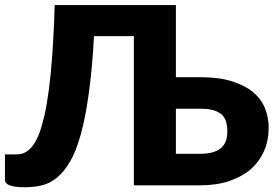

<svg xmlns="http://www.w3.org/2000/svg" viewBox="-21 -749 1119 776"><path d="M689.9 -127.4H788.1Q820.8 -127.4 842.8 -134.8Q863.3 -141.6 877 -155.3Q889.2 -168.5 893.6 -184.1Q897.9 -200.2 897.9 -217.3Q897.9 -236.8 893.6 -254.4Q889.6 -271 877 -284.2Q863.3 -296.9 842.8 -303.2Q821.8 -309.6 788.1 -309.6H689.9ZM689.9 -437H788.1Q863.8 -437 916.5 -420.4Q970.2 -403.3 1002 -376.5Q1035.2 -348.1 1049.8 -312Q1064.9 -273.9 1064.9 -234.4Q1064.9 -180.7 1046.4 -139.2Q1027.3 -95.7 992.2 -64.9Q958 -35.2 904.8 -17.1Q854 0 788.1 0H520V-603H358.9Q352.1 -474.6 337.9 -372.1Q324.7 -274.4 305.7 -206.5Q286.6 -137.7 262.7 -96.7Q238.8 -55.2 210 -31.7Q181.2 -7.8 148.9 0Q117.2 7.8 80.1 7.8Q36.1 7.8 17.6 0Q-1 -7.3 -1 -22.5V-125H41Q53.7 -125 64 -127Q75.2 -128.9 88.4 -137.7Q100.6 -145.5 113.3 -162.6Q127.9 -183.6 137.2 -208.5Q148.4 -238.8 158.7 -282.2Q169.4 -331.5 176.8 -389.2Q185.5 -455.6 190.9 -535.6Q197.8 -634.8 199.7 -728.5H689.9Z"/></svg>

Font: Lato-ExtraBold
Style: Regular
Weight: 500
Designer: Lukasz Dziedzic with Adam Twardoch and Botio Nikoltchev
Foundry: tyPoland Lukasz Dziedzic
Version: ""